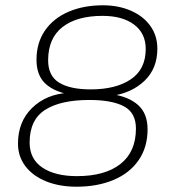

<svg xmlns="http://www.w3.org/2000/svg" viewBox="-20 -698 640 726"><path d="M48 -155Q48 -238 101.5 -290Q155 -342 238 -347L236 -342Q177 -355 147.5 -386Q118 -417 118 -472Q118 -536 150 -582.5Q182 -629 239 -653.5Q296 -678 369 -678Q428 -678 475 -657.5Q522 -637 548.5 -600Q575 -563 575 -514Q575 -439 526.5 -392.5Q478 -346 400 -335L402 -342Q466 -333 502 -301Q538 -269 538 -209Q538 -141 504 -92Q470 -43 409 -17.5Q348 8 269 8Q205 8 155 -12Q105 -32 76.5 -69Q48 -106 48 -155ZM494 -212Q494 -272 448.5 -296Q403 -320 318 -320Q209 -320 150.5 -282.5Q92 -245 92 -159Q92 -97 140 -64.5Q188 -32 271 -32Q377 -32 435.5 -78Q494 -124 494 -212ZM531 -513Q531 -572 487 -605Q443 -638 368 -638Q270 -638 216 -595.5Q162 -553 162 -470Q162 -411 203.5 -385.5Q245 -360 323 -360Q418 -360 474.5 -398Q531 -436 531 -513Z"/></svg>

Font: SN Pro Thin
Style: Italic
Weight: 200
Italic angle: -9°
Designer: Tobias Whetton
Foundry: Supernotes
Version: Version 1.003;Glyphs 3.3 (3324)